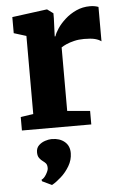

<svg xmlns="http://www.w3.org/2000/svg" viewBox="-57 -609 587 921"><g transform="rotate(-5 236.0 -148.0)"><path d="M34.5 0V-65L95.5 -74V-450L36 -468.5V-546L202 -568H205.5L234 -547V-523L230.5 -436H234Q238.5 -451.5 253 -473.2Q267.5 -495 291 -516.2Q314.5 -537.5 345 -551.5Q375.5 -565.5 411.5 -565.5Q425.5 -565.5 435.8 -563.2Q446 -561 452 -558.5V-393Q440 -402 421 -406.8Q402 -411.5 369.5 -411.5Q343.5 -411.5 321.8 -406.2Q300 -401 284.2 -394Q268.5 -387 259 -380.5V-74.5L368.5 -65V0ZM258.5 129Q258 161.5 241 190.2Q224 219 200.2 240.2Q176.5 261.5 156.5 272.5H154.5L109.5 251L107.5 243.5Q120 238.5 131 220Q142 201.5 142 190.5Q142 174.5 135.5 167.2Q129 160 121.5 155Q113.5 149.5 105.5 139.2Q97.5 129 97.5 110.5Q97.5 89.5 110.8 77Q124 64.5 141.5 59Q159 53.5 170.5 53.5H174Q211.5 53.5 235.2 73.5Q259 93.5 258.5 129Z"/></g></svg>

Font: Merriweather 20pt Black
Style: Regular
Weight: 900
Version: Version 2.100